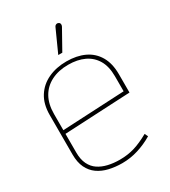

<svg xmlns="http://www.w3.org/2000/svg" viewBox="-172 -765 764 863"><g transform="rotate(-30 210.0 -333.5)"><path d="M275 -653Q278 -658 278.5 -662.5Q279 -667 277.5 -671Q276 -675 271 -677Q267 -679 263 -678.5Q259 -678 255.5 -675.5Q252 -673 250 -668L198 -553H219ZM49 -133V-230L391 -247V-342Q391 -398 369 -435.5Q347 -473 307.5 -491.5Q268 -510 215 -510Q162 -510 120 -490.5Q78 -471 54 -433Q30 -395 30 -339V-134Q30 -93 43.5 -65Q57 -37 81 -20Q105 -3 137 4.5Q169 12 205 12Q247 12 287.5 -0.5Q328 -13 365 -35L357 -52Q314 -28 279 -17.5Q244 -7 203 -7Q171 -7 143 -13.5Q115 -20 94 -34Q73 -48 61 -72.5Q49 -97 49 -133ZM371 -343V-265L49 -249V-333Q49 -384 69 -419.5Q89 -455 126.5 -474Q164 -493 214 -493Q262 -493 297 -476.5Q332 -460 351.5 -427Q371 -394 371 -343Z"/></g></svg>

Font: Advent Pro Thin
Style: Regular
Weight: 250
Version: Version 3.000